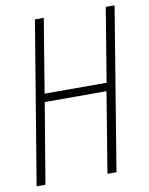

<svg xmlns="http://www.w3.org/2000/svg" viewBox="-83 -796 666 857"><g transform="rotate(-10 250.0 -367.5)"><path d="M13 0 135 -735H175L120 -401H401L456 -735H496L375 0H334L394 -364H114L53 0Z"/></g></svg>

Font: Iosevka SS04 Extralight
Style: Italic
Weight: 200
Italic angle: -9°
Monospace: yes
Designer: Belleve Invis
Foundry: Belleve Invis
Version: Version 19.0.0; ttfautohint (v1.8.4)